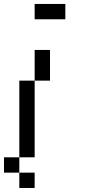

<svg xmlns="http://www.w3.org/2000/svg" viewBox="-20 -789 425 963"><path d="M76.9 0V-76.9H153.8V0ZM76.9 76.9H0V0H76.9ZM76.9 153.8V76.9H153.8V153.8ZM76.9 0V-384.6H153.8V0ZM153.8 -384.6V-538.5H230.8V-384.6ZM153.8 -692.3V-769.2H307.7V-692.3Z"/></svg>

Font: Mintsoda - Lime Green 13x16
Style: Regular
Weight: 400
Designer: Mintsoda-15
Version: Version 1.0